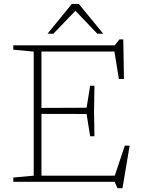

<svg xmlns="http://www.w3.org/2000/svg" viewBox="-20 -930 729 982"><path d="M463 -491.5 461 -362 463 -233H441L423 -347L183.5 -347.5V-378L423 -379L441 -491.5ZM614 -526.5 588 -526 561.5 -690 585.5 -666.5H156.5V-698H566.5L591 -728.5H610.5ZM562.5 -18 618.5 -185.5 643 -185 606.5 32.5H581L566.5 0H156.5V-31.5H595ZM48 0V-22L152.5 -31.5V-666L48 -676V-698H192V0ZM358 -883H373.5L253 -757.5H223L347.5 -910H383L508 -757.5H478Z"/></svg>

Font: Newsreader 9pt ExtraLight
Style: Regular
Weight: 250
Designer: Hugues Gentile
Foundry: Production Type
Version: Version 1.003